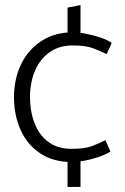

<svg xmlns="http://www.w3.org/2000/svg" viewBox="-20 -625 491 756"><path d="M297 -469V-605L246 -595V-470ZM297 -9 246 -6V111H297ZM395 -73Q369 -60 341.5 -49.5Q314 -39 261 -39Q207 -39 170.5 -66Q134 -93 116 -140Q98 -187 98 -246Q99 -303 118.5 -348Q138 -393 175.5 -419.5Q213 -446 266 -446Q318 -446 346.5 -435Q375 -424 400 -412L420 -456Q401 -469 373 -478Q345 -487 317 -492.5Q289 -498 269 -498Q198 -498 145.5 -465Q93 -432 64.5 -375Q36 -318 35 -245Q35 -170 62 -111.5Q89 -53 140 -20Q191 13 262 13Q283 13 311 8Q339 3 367 -6.5Q395 -16 415 -28Z"/></svg>

Font: Catamaran Thin Light
Style: Regular
Weight: 300
Version: Version 2.000